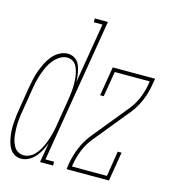

<svg xmlns="http://www.w3.org/2000/svg" viewBox="-114 -825 825 923"><g transform="rotate(15 298.0 -363.5)"><path d="M75 8Q58 8 43.5 0Q29 -8 20 -22Q11 -36 6.5 -52Q2 -68 -0.5 -84.5Q-3 -101 -3.5 -118.5Q-4 -136 -2.5 -153.5Q-1 -171 1 -188.5Q3 -206 6 -223L24 -333Q28 -355 32.5 -376Q37 -397 44.5 -417.5Q52 -438 62 -458.5Q72 -479 86.5 -497Q101 -515 121.5 -526.5Q142 -538 164 -538Q177 -538 189.5 -532.5Q202 -527 210.5 -517.5Q219 -508 223.5 -495.5Q228 -483 231 -470Q234 -457 235.5 -443.5Q237 -430 237 -416L287 -716H244V-735H309L190 -19H233V0H168L185 -99Q178 -80 168.5 -62Q159 -44 145.5 -28Q132 -12 113.5 -2Q95 8 76 8Q76 8 75.5 8Q75 8 75 8ZM83 -11Q98 -11 112 -17.5Q126 -24 136.5 -35Q147 -46 155 -59Q163 -72 169.5 -86Q176 -100 180.5 -113.5Q185 -127 189 -141Q193 -155 196 -169.5Q199 -184 201 -198L219 -308Q222 -324 224 -339.5Q226 -355 227.5 -370.5Q229 -386 229 -401.5Q229 -417 227.5 -432.5Q226 -448 222.5 -462.5Q219 -477 212.5 -490Q206 -503 193.5 -511Q181 -519 165 -519Q146 -519 128 -507.5Q110 -496 97 -479.5Q84 -463 75.5 -444.5Q67 -426 60.5 -407Q54 -388 49.5 -369Q45 -350 42 -330L24 -220Q21 -205 19 -189Q17 -173 16 -157.5Q15 -142 15.5 -126.5Q16 -111 17.5 -95.5Q19 -80 23 -66Q27 -52 34.5 -39Q42 -26 55 -18.5Q68 -11 83 -11ZM300 0 305 -33Q312 -72 328 -110.5Q344 -149 370 -182L515 -360Q540 -390 554.5 -425.5Q569 -461 575 -497L577 -511H403L382 -385H364L388 -530H599L593 -497Q587 -458 571 -419.5Q555 -381 529 -348L384 -170Q359 -140 344.5 -104.5Q330 -69 324 -33L322 -19H496L516 -145H535L511 0Z"/></g></svg>

Font: Iosevka Curly Slab ThExObl
Style: Regular
Weight: 100
Width: 7
Italic angle: -9°
Monospace: yes
Designer: Belleve Invis
Foundry: Belleve Invis
Version: Version 11.1.0; ttfautohint (v1.8.3)